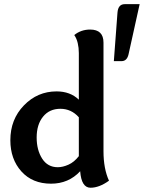

<svg xmlns="http://www.w3.org/2000/svg" viewBox="-20 -859 678 905"><path d="M252.4 -70.8Q275.9 -70.8 302.7 -82.8Q329.6 -94.7 351.6 -123V-306.2Q315.9 -346.2 264.6 -346.2Q212.9 -346.2 182.9 -309.1Q152.8 -272 152.8 -210.9Q152.8 -151.9 178.7 -111.3Q204.6 -70.8 252.4 -70.8ZM467.8 -146.5Q467.8 -64 493.7 -7.3Q447.8 25.9 406.7 25.9Q363.8 25.9 357.9 -51.8Q303.2 6.8 220.7 6.8Q132.8 6.8 80.8 -51Q28.8 -108.9 28.8 -198.2Q28.8 -296.4 92.8 -362.3Q156.7 -428.2 246.6 -428.2Q311 -428.2 351.6 -389.2V-608.9Q351.6 -633.8 346.4 -655.8Q341.3 -677.7 330.1 -693.8Q361.8 -719.7 404.8 -719.7Q467.8 -719.7 467.8 -658.2ZM552.7 -570.8H516.6L533.7 -798.8Q536.6 -839.4 567.9 -839.4H638.2L585.9 -603Q578.6 -570.8 552.7 -570.8Z"/></svg>

Font: Bainsley
Style: Bold
Weight: 700
Designer: Paul James MIller
Foundry: High-Logic / Made with FontCreator
Version: Version 1.411;March 28, 2021;FontCreator 13.0.0.2683 64-bit